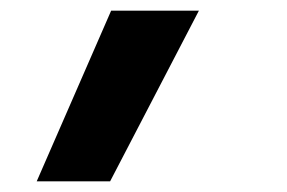

<svg xmlns="http://www.w3.org/2000/svg" viewBox="-20 -189 540 361"><path d="M49 152 189 -169H354L187 152Z"/></svg>

Font: Iosevka Slab Heavy
Style: Italic
Weight: 900
Italic angle: -9°
Monospace: yes
Designer: Belleve Invis
Foundry: Belleve Invis
Version: Version 11.1.0; ttfautohint (v1.8.3)